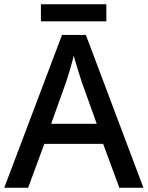

<svg xmlns="http://www.w3.org/2000/svg" viewBox="-20 -881 694 901"><path d="M479 -861H172V-781H479ZM540 0H653L383 -717H271L0 0H112L188 -206H464ZM362 -501 434 -300H220L292 -501C300 -524 316 -578 326 -619C334 -589 355 -522 362 -501Z"/></svg>

Font: Noto Sans Devanagari UI Medium
Style: Regular
Weight: 500
Designer: Jelle Bosma - Monotype Design Team
Foundry: Monotype Imaging Inc.
Version: Version 2.004